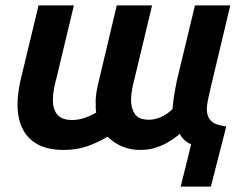

<svg xmlns="http://www.w3.org/2000/svg" viewBox="-20 -544 914 712"><path d="M650 148 689 -9Q674 -15 663 -25.5Q652 -36 647 -48Q629 -32 606.5 -18.5Q584 -5 558 3.5Q532 12 498 12Q465 12 435 0Q405 -12 379 -37Q342 -15 303 -1.5Q264 12 216 12Q159 12 121 -8Q83 -28 64 -66Q45 -104 45 -157Q45 -178 48 -200.5Q51 -223 56 -246L123 -524H254L190 -257Q185 -239 180.5 -216.5Q176 -194 176 -173Q176 -139 192.5 -119Q209 -99 248 -99Q272 -99 295.5 -107.5Q319 -116 337 -127Q335 -135 335 -142.5Q335 -150 335 -157Q334 -178 337.5 -200.5Q341 -223 347 -246L413 -524H544L480 -257Q475 -239 470.5 -216.5Q466 -194 466 -173Q466 -143 480 -121.5Q494 -100 533 -100Q554 -100 577 -110Q600 -120 620 -140Q620 -147 622.5 -167Q625 -187 629 -209.5Q633 -232 636 -246L703 -524H834L762 -222Q758 -205 752.5 -180Q747 -155 747 -138Q747 -112 762.5 -96Q778 -80 819 -75L762 148Z"/></svg>

Font: Ubuntu Sans
Style: Bold Italic
Weight: 700
Italic angle: -13.5°
Designer: Dalton Maag Ltd
Foundry: Dalton Maag Ltd
Version: Version 1.006